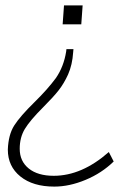

<svg xmlns="http://www.w3.org/2000/svg" viewBox="-20 -504 469 711"><path d="M281 -414H212L217 -484H286ZM9 50Q11 -5 32.5 -39Q54 -73 108 -126Q156 -173 187 -215Q216 -257 225 -313L226 -322H252L251 -311Q248 -264 232 -228Q217 -195 197.5 -170Q178 -145 140 -107Q91 -58 72 -26.5Q53 5 53 47Q53 93 86.5 120Q120 147 179 147Q283 147 383 59L401 94Q357 137 297 162Q237 187 181 187Q102 187 55.5 149.5Q9 112 9 50Z"/></svg>

Font: Iunito ExtraLight
Style: Italic
Weight: 200
Italic angle: -4.541°
Designer: Vernon Adams
Foundry: Vernon Adams
Version: Version 2.001;November 30, 2019;FontCreator 12.0.0.2547 64-b